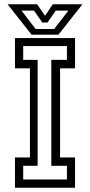

<svg xmlns="http://www.w3.org/2000/svg" viewBox="-20 -878 421 898"><path d="M50 0V-141.5H120V-558.5H50V-700H331V-558.5H261V-141.5H331V0ZM88.5 -38.5H293V-102.5H220V-598H293V-662.5H88.5V-598H156V-102.5H88.5ZM127.5 -716 15.5 -858H154L190.5 -804L227 -858H365.5L253.5 -716ZM146.5 -742.5H233.5L300 -828.5H241L202 -772.5H178L139 -828.5H80.5Z"/></svg>

Font: Tourney Condensed
Style: Regular
Weight: 400
Width: 3
Designer: Tyler Finck
Foundry: Etcetera Type Co
Version: Version 1.010; ttfautohint (v1.8.3)